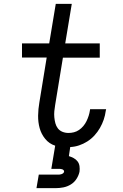

<svg xmlns="http://www.w3.org/2000/svg" viewBox="-20 -755 640 995"><path d="M169 220 181 150H281Q286 150 290 149.5Q294 149 298.5 147.5Q303 146 307 143Q311 140 312 135Q313 131 310 127.5Q307 124 303 122.5Q299 121 294.5 120.5Q290 120 286 120H246L266 0Q235 -10 214.5 -35Q194 -60 185.5 -91Q177 -122 177.5 -156Q178 -190 184 -224L222 -457H94V-530H235L269 -735H352L318 -530H497V-456H306L266 -212Q263 -195 261.5 -179Q260 -163 261.5 -147Q263 -131 267 -116Q271 -101 280 -89.5Q289 -78 303.5 -72Q318 -66 335 -66Q349 -66 363 -69.5Q377 -73 389.5 -81.5Q402 -90 412 -102Q422 -114 428.5 -127.5Q435 -141 439.5 -155Q444 -169 446 -183Q446 -185 446.5 -186.5Q447 -188 447 -189H530Q529 -187 529 -184.5Q529 -182 528 -180Q525 -157 517.5 -135Q510 -113 498 -92Q486 -71 469.5 -53Q453 -35 432.5 -22Q412 -9 389.5 -1.5Q367 6 344 7L337 54Q350 58 362 64.5Q374 71 382 81.5Q390 92 392 106Q394 120 392 135Q388 154 376.5 172Q365 190 347 201Q329 212 309 216Q289 220 269 220Z"/></svg>

Font: Iosevka Curly Slab ExObl
Style: Regular
Weight: 400
Width: 7
Italic angle: -9°
Monospace: yes
Designer: Belleve Invis
Foundry: Belleve Invis
Version: Version 11.1.0; ttfautohint (v1.8.3)